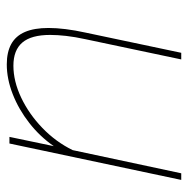

<svg xmlns="http://www.w3.org/2000/svg" viewBox="-14 -554 567 580"><g transform="rotate(-90 270.0 -263.5)"><path d="M127 -519H147L119 -385Q148 -427 189 -459Q230 -491 276 -509Q322 -527 366 -527Q403 -527 427.5 -513.5Q452 -500 464 -472Q476 -444 476 -401Q476 -377 472.5 -349Q469 -321 462 -289L401 0H381L442 -289Q449 -321 452 -347.5Q455 -374 455 -396Q455 -453 432 -480Q409 -507 362 -507Q315 -507 265.5 -483.5Q216 -460 174 -419.5Q132 -379 107 -328L37 0H17Z"/></g></svg>

Font: Raleway Thin Thin
Style: Italic
Weight: 250
Italic angle: -12°
Version: Version 4.026